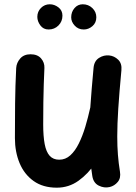

<svg xmlns="http://www.w3.org/2000/svg" viewBox="-20 -804 629 888"><path d="M541.5 -479Q544.6 -510.5 526.6 -527.9Q508.5 -545.3 485.1 -547.6Q460.4 -550.3 438.2 -536.3Q415.9 -522.2 412.8 -491.2Q403.1 -386.7 397.9 -310.3Q392.8 -233.9 392.8 -173.1Q392.8 -122.1 396.3 -78.1Q399.8 -34.2 406.9 10Q412.1 42.5 437.1 54.7Q462 67 487.4 61Q509.4 55.7 524.6 37.5Q539.8 19.4 534.8 -10.1Q528.4 -49.4 525.4 -88Q522.3 -126.6 522.3 -173.1Q522.3 -228.6 527 -301.6Q531.7 -374.5 541.5 -479ZM515.7 -268.2Q522.2 -294.4 511.4 -317.6Q500.6 -340.7 477.2 -347.2Q449.2 -355.1 425.8 -342.5Q402.3 -329.8 397.3 -305.7Q387.3 -260.4 374.5 -217.5Q361.6 -174.7 344.5 -140.3Q327.5 -105.8 305.2 -85.6Q283 -65.4 254 -65.4Q226 -65.4 209.7 -83.5Q193.5 -101.6 186.6 -137.9Q179.8 -174.2 179.8 -228.3Q179.8 -287.2 180.5 -331.5Q181.2 -375.7 182.4 -413.5Q183.7 -451.2 185.4 -489.6Q186.5 -514.8 169.9 -533.9Q153.2 -553 121.5 -553Q90.6 -553 73.5 -533.4Q56.4 -513.8 54.9 -489.5Q50.7 -407.3 49.8 -325.4Q49 -243.5 49 -165.3Q49 -101.7 70.6 -49.6Q92.3 2.4 135.5 33.2Q178.7 64 242.7 64Q298.3 64 343 32Q387.7 0 421.6 -50.6Q455.6 -101.2 479.1 -159.1Q502.7 -216.9 515.7 -268.2ZM425.5 -724.2Q425.5 -749 407.2 -766.6Q388.9 -784.2 362.8 -784.2Q339.6 -784.2 324.5 -766.4Q309.3 -748.7 309.3 -723.8Q309.3 -703 325.7 -685.3Q342 -667.6 367.3 -667.6Q389.4 -667.6 407.5 -683.1Q425.5 -698.6 425.5 -724.2ZM268.8 -731.6Q268.8 -755.9 250.2 -770Q231.6 -784.2 210.3 -784.2Q186.3 -784.2 169.4 -767.2Q152.6 -750.1 152.6 -726.1Q152.6 -705.6 166.6 -686.6Q180.5 -667.6 204.8 -667.6Q231.8 -667.6 250.3 -686.1Q268.8 -704.6 268.8 -731.6Z"/></svg>

Font: Mikhak VF
Style: Regular
Weight: 100
Designer: Amin Abedi
Version: Version 3.001